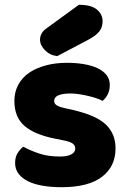

<svg xmlns="http://www.w3.org/2000/svg" viewBox="-20 -764 532 801"><path d="M462 -145Q462 -69 405 -26Q348 17 237 17Q195 17 159 11Q123 5 97.5 -7.5Q72 -20 57.5 -39Q43 -58 43 -84Q43 -108 53 -124.5Q63 -141 77 -152Q106 -136 143.5 -123.5Q181 -111 230 -111Q261 -111 277.5 -120Q294 -129 294 -144Q294 -158 282 -166Q270 -174 242 -179L212 -185Q125 -202 82.5 -238.5Q40 -275 40 -343Q40 -380 56 -410Q72 -440 101 -460Q130 -480 170.5 -491Q211 -502 260 -502Q297 -502 329.5 -496.5Q362 -491 386 -480Q410 -469 424 -451.5Q438 -434 438 -410Q438 -387 429.5 -370.5Q421 -354 408 -343Q400 -348 384 -353.5Q368 -359 349 -363.5Q330 -368 310.5 -371Q291 -374 275 -374Q242 -374 224 -366.5Q206 -359 206 -343Q206 -332 216 -325Q226 -318 254 -312L285 -305Q381 -283 421.5 -244.5Q462 -206 462 -145ZM309 -744Q361 -744 384.5 -724Q408 -704 408 -676Q408 -650 394 -632.5Q380 -615 348 -598L219 -530Q189 -533 168 -554Q147 -575 147 -599Q147 -611 153 -623Q159 -635 173 -645Z"/></svg>

Font: Baloo Cyrillic
Style: Regular
Weight: 400
Designer: Ek Type, Denis Ignatov
Foundry: Ek Type
Version: Version 1.50 July 26, 2019